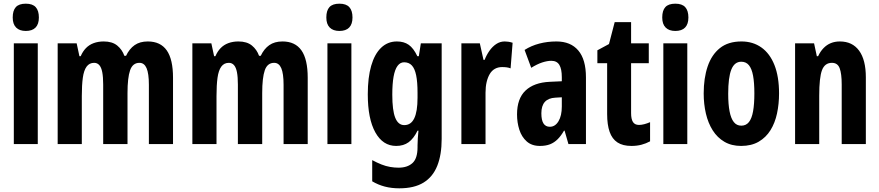

<svg xmlns="http://www.w3.org/2000/svg" viewBox="-20 -782 4771 1042"><path d="M185 -547V0H55V-547ZM120 -762Q157 -762 174 -743Q191 -724 191 -687Q191 -651 173 -632.5Q155 -614 120 -614Q86 -614 67.5 -632.5Q49 -651 49 -687Q49 -725 66 -743.5Q83 -762 120 -762Z M782 -557Q851 -557 885 -508.5Q919 -460 919 -360V0H788V-322Q788 -383 775.5 -412Q763 -441 737 -441Q700 -441 686 -400.5Q672 -360 672 -277V0H540V-323Q540 -364 535 -390Q530 -416 519 -428.5Q508 -441 491 -441Q465 -441 450 -420.5Q435 -400 429.5 -360Q424 -320 424 -261V0H293V-547H396L411 -477H418Q429 -503 446.5 -521Q464 -539 488.5 -548Q513 -557 543 -557Q589 -557 616 -535Q643 -513 655 -479H664Q682 -517 710.5 -537Q739 -557 782 -557Z M1513 -557Q1582 -557 1616 -508.5Q1650 -460 1650 -360V0H1519V-322Q1519 -383 1506.5 -412Q1494 -441 1468 -441Q1431 -441 1417 -400.5Q1403 -360 1403 -277V0H1271V-323Q1271 -364 1266 -390Q1261 -416 1250 -428.5Q1239 -441 1222 -441Q1196 -441 1181 -420.5Q1166 -400 1160.5 -360Q1155 -320 1155 -261V0H1024V-547H1127L1142 -477H1149Q1160 -503 1177.5 -521Q1195 -539 1219.5 -548Q1244 -557 1274 -557Q1320 -557 1347 -535Q1374 -513 1386 -479H1395Q1413 -517 1441.5 -537Q1470 -557 1513 -557Z M1887 -547V0H1757V-547ZM1822 -762Q1859 -762 1876 -743Q1893 -724 1893 -687Q1893 -651 1875 -632.5Q1857 -614 1822 -614Q1788 -614 1769.5 -632.5Q1751 -651 1751 -687Q1751 -725 1768 -743.5Q1785 -762 1822 -762Z M2134 -557Q2172 -557 2198 -539Q2224 -521 2245 -477H2253L2264 -547H2377V-28Q2377 58 2353 118Q2329 178 2278.5 209Q2228 240 2147 240Q2104 240 2068 230.5Q2032 221 2000 202V87Q2026 101 2050 110.5Q2074 120 2097.5 124Q2121 128 2143 128Q2191 128 2218.5 103Q2246 78 2246 17V7Q2246 -10 2247.5 -32Q2249 -54 2251 -73H2246Q2225 -30 2197.5 -10Q2170 10 2130 10Q2058 10 2017 -63.5Q1976 -137 1976 -270Q1976 -361 1994.5 -425Q2013 -489 2048.5 -523Q2084 -557 2134 -557ZM2173 -444Q2152 -444 2137.5 -424.5Q2123 -405 2116 -366Q2109 -327 2109 -268Q2109 -183 2125 -143Q2141 -103 2174 -103Q2192 -103 2205.5 -112Q2219 -121 2228 -139.5Q2237 -158 2241.5 -186Q2246 -214 2246 -252V-279Q2246 -337 2238.5 -373.5Q2231 -410 2215 -427Q2199 -444 2173 -444Z M2719 -557Q2729 -557 2739 -555.5Q2749 -554 2762 -550L2751 -411Q2741 -415 2730 -416.5Q2719 -418 2705 -418Q2683 -418 2666 -408.5Q2649 -399 2638 -380.5Q2627 -362 2621 -336.5Q2615 -311 2615 -279V0H2484V-547H2584L2604 -457H2610Q2620 -483 2636 -506Q2652 -529 2673 -543Q2694 -557 2719 -557Z M3000 -557Q3077 -557 3118.5 -508Q3160 -459 3160 -362V0H3065L3044 -73H3041Q3025 -45 3006.5 -26.5Q2988 -8 2965 1Q2942 10 2910 10Q2866 10 2838.5 -14.5Q2811 -39 2798.5 -78Q2786 -117 2786 -161Q2786 -247 2832 -290.5Q2878 -334 2963 -338L3029 -341V-363Q3029 -408 3015.5 -430Q3002 -452 2972 -452Q2950 -452 2922.5 -443Q2895 -434 2863 -414L2827 -511Q2863 -534 2907 -545.5Q2951 -557 3000 -557ZM2994 -252Q2956 -250 2937 -229Q2918 -208 2918 -167Q2918 -130 2929.5 -112Q2941 -94 2964 -94Q2993 -94 3011 -124Q3029 -154 3029 -204V-254Z M3448 -104Q3461 -104 3476.5 -108Q3492 -112 3508 -119V-15Q3486 -3 3461 3.5Q3436 10 3407 10Q3360 10 3331 -9Q3302 -28 3288.5 -66.5Q3275 -105 3275 -163V-439H3222V-509L3285 -543L3316 -662H3405V-547H3501V-439H3405V-168Q3405 -136 3415 -120Q3425 -104 3448 -104Z M3710 -547V0H3580V-547ZM3645 -762Q3682 -762 3699 -743Q3716 -724 3716 -687Q3716 -651 3698 -632.5Q3680 -614 3645 -614Q3611 -614 3592.5 -632.5Q3574 -651 3574 -687Q3574 -725 3591 -743.5Q3608 -762 3645 -762Z M4208 -275Q4208 -218 4197 -166.5Q4186 -115 4161.5 -75.5Q4137 -36 4097.5 -13Q4058 10 4002 10Q3950 10 3911.5 -12.5Q3873 -35 3848 -74.5Q3823 -114 3811 -165.5Q3799 -217 3799 -275Q3799 -358 3820.5 -421.5Q3842 -485 3887 -521Q3932 -557 4004 -557Q4066 -557 4112 -524.5Q4158 -492 4183 -429Q4208 -366 4208 -275ZM3932 -273Q3932 -216 3939.5 -177.5Q3947 -139 3962.5 -119.5Q3978 -100 4003 -100Q4029 -100 4044.5 -119.5Q4060 -139 4067 -178Q4074 -217 4074 -275Q4074 -333 4067 -371Q4060 -409 4044.5 -428Q4029 -447 4003 -447Q3966 -447 3949 -404.5Q3932 -362 3932 -273Z M4538 -557Q4606 -557 4642.5 -507Q4679 -457 4679 -362V0H4548V-324Q4548 -382 4537 -411.5Q4526 -441 4495 -441Q4456 -441 4441 -401Q4426 -361 4426 -263V0H4295V-547H4398L4413 -477H4420Q4432 -503 4449.5 -521Q4467 -539 4489 -548Q4511 -557 4538 -557Z"/></svg>

Font: Noto Sans Display ExtraCondensed
Style: Regular
Weight: 400
Width: 2
Version: Version 2.003